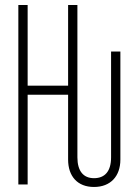

<svg xmlns="http://www.w3.org/2000/svg" viewBox="-20 -734 540 764"><path d="M354 10C420 10 459 -33 459 -99V-529H422V-108C422 -52 397 -25 354 -25C312 -25 288 -53 288 -108V-714H251V-393H90V-714H53V0H90V-357H251V-99C251 -33 288 10 354 10Z"/></svg>

Font: Noto Sans Mono ExtraCondensed ExtraLight
Style: Regular
Weight: 200
Width: 2
Designer: Monotype Design Team
Foundry: Monotype Imaging Inc.
Version: Version 2.014